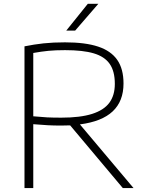

<svg xmlns="http://www.w3.org/2000/svg" viewBox="-20 -964 750 984"><path d="M609.5 0 339.5 -321.5Q309.5 -320.5 292.5 -320.5Q255 -320.5 225 -322.2Q195 -324 150.5 -327.5V0H105.5V-726.5Q154.5 -736.5 203.2 -741.8Q252 -747 313 -747Q417 -747 482.8 -725.2Q548.5 -703.5 580.8 -657.2Q613 -611 613 -536Q613 -445.5 557.5 -393.2Q502 -341 389.5 -326.5L664.5 0ZM294 -361Q391 -361 451.8 -380.2Q512.5 -399.5 540.5 -437.5Q568.5 -475.5 568.5 -534Q568.5 -599 542.2 -636.5Q516 -674 460.8 -690.5Q405.5 -707 313.5 -707Q264 -707 228.2 -703.5Q192.5 -700 150.5 -692.5V-368Q193 -364 221.2 -362.5Q249.5 -361 294 -361ZM319.5 -807 430 -944.5H484L365 -807Z"/></svg>

Font: Encode Sans Expanded ExtraLight
Style: Regular
Weight: 275
Width: 7
Designer: Multiple Designers
Foundry: Impallari Type
Version: Version 2.000